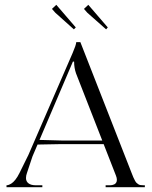

<svg xmlns="http://www.w3.org/2000/svg" viewBox="-20 -778 630 798"><path d="M7 0ZM214 -758 295 -664 287 -656 210 -725 196 -741ZM347 -758 428 -664 421 -656 343 -725 329 -741ZM7 0V-8Q10.8 -8 15.2 -9.4Q19.8 -10.8 27.2 -15.2Q34.8 -19.8 43.8 -31Q52.8 -42.2 61 -59L98 -134L282 -558Q296 -590.2 297 -603H314L527 -59Q531.8 -47 534.2 -41.1Q536.8 -35.2 540.5 -28.2Q544.2 -21.2 547.1 -18.4Q550 -15.5 554.4 -12.5Q558.8 -9.5 563.8 -8.8Q568.8 -8 576 -8H582V0H419V-8H438Q442 -8 445.9 -8.8Q449.8 -9.5 454.6 -11.6Q459.5 -13.8 462.6 -18.6Q465.8 -23.5 465.8 -30.5Q465.8 -38.5 462 -48L410.8 -179H232L136 -177.2L115 -128L92 -59Q88 -48.2 88 -38Q88 -23.8 98.6 -15.9Q109.2 -8 128 -8H156V0ZM144.2 -196.5 236 -194H405L296 -473Q288 -495.8 288 -522H283Z"/></svg>

Font: FogtwoNo5
Style: Regular
Weight: 400
Designer: gluk (gluksza@wp.pl)
Foundry: gluk (gluksza@wp.pl)
Version: Version 0.87